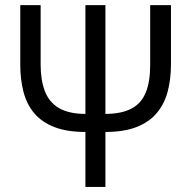

<svg xmlns="http://www.w3.org/2000/svg" viewBox="-20 -734 751 754"><path d="M651.4 -713.9V-481.9Q651.4 -422.4 638.2 -373.5Q625 -324.7 595.2 -289.6Q565.4 -254.4 516.1 -235.1Q466.8 -215.8 394 -215.8V0H315.4V-215.8Q243.2 -215.8 193.8 -234.9Q144.5 -253.9 115 -288.8Q85.4 -323.7 72.5 -372.3Q59.6 -420.9 59.6 -479.5V-713.9H139.6V-480.5Q139.6 -419.4 156.2 -376Q172.9 -332.5 211.2 -309.8Q249.5 -287.1 315.4 -286.6V-713.9H394V-286.6Q457.5 -287.1 496.1 -307.4Q534.7 -327.6 552.2 -370.1Q569.8 -412.6 569.8 -479.5V-713.9Z"/></svg>

Font: Open Sans SemiCondensed
Style: Regular
Weight: 400
Width: 4
Designer: Monotype Design Team
Foundry: Monotype Imaging Inc.
Version: Version 3.000